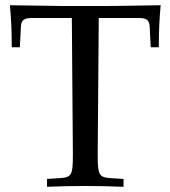

<svg xmlns="http://www.w3.org/2000/svg" viewBox="-20 -712 652 735"><path d="M379 -689H221C211 -689 157 -690 86 -691L18 -692C23 -635 25 -596 25 -531H56L60 -610C61 -634 72 -643 100 -643H255L259 -120C259 -41 254 -33 208 -30L160 -27V3C219 1 254 0 306 0C358 0 394 1 453 3V-27L405 -30C359 -33 354 -41 354 -120L358 -643H513C541 -643 552 -634 553 -610L557 -531H588C588 -596 590 -635 595 -692C401 -689 422 -689 379 -689Z"/></svg>

Font: Asana Math
Style: Regular
Weight: 400
Version: Version 000.958